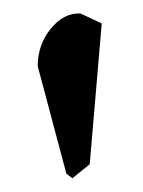

<svg xmlns="http://www.w3.org/2000/svg" viewBox="-20 -715 209 281"><path d="M77.1 -460.9 35.2 -618.2Q35.2 -649.4 54.2 -672.9Q73.2 -696.3 97.7 -695.3L128.9 -680.7L111.3 -474.6L85.9 -454.1Z"/></svg>

Font: Comprehension Dark
Style: Regular
Weight: 700
Designer: Alfredo Marco Pradil
Foundry: Alfredo Marco Pradil
Version: 1.0